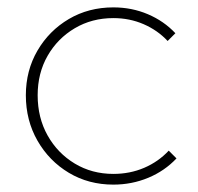

<svg xmlns="http://www.w3.org/2000/svg" viewBox="-20 -490 535 520"><path d="M287 10Q220 10 166.5 -22Q113 -54 81.5 -109Q50 -164 50 -232Q50 -299 81.5 -353Q113 -407 166.5 -438.5Q220 -470 287 -470Q337 -470 380.5 -451.5Q424 -433 455 -400L434 -379Q407 -408 369 -424.5Q331 -441 287 -441Q229 -441 182.5 -413.5Q136 -386 109 -339Q82 -292 82 -232Q82 -171 109 -123Q136 -75 182.5 -47Q229 -19 287 -19Q332 -19 370.5 -35.5Q409 -52 437 -82L458 -61Q426 -27 381.5 -8.5Q337 10 287 10Z"/></svg>

Font: Outfit Thin
Style: Regular
Weight: 100
Designer: Rodrigo Fuenzalida
Foundry: fragTYPE
Version: Version 1.000